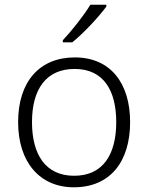

<svg xmlns="http://www.w3.org/2000/svg" viewBox="-20 -786 630 816"><path d="M432 -758V-766H364C338 -722 284 -654 247 -615V-606H287C337 -646 402 -717 432 -758ZM533 -267C533 -432 450 -542 298 -542C148 -542 57 -439 57 -267C57 -99 147 10 294 10C449 10 533 -100 533 -267ZM116 -267C116 -408 177 -493 297 -493C422 -493 474 -399 474 -267C474 -131 419 -39 295 -39C173 -39 116 -130 116 -267Z"/></svg>

Font: Noto Sans Kannada Light
Style: Regular
Weight: 300
Designer: Jelle Bosma - Monotype Design Team
Foundry: Monotype Imaging Inc.
Version: Version 2.005